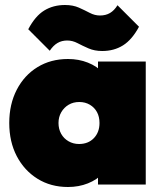

<svg xmlns="http://www.w3.org/2000/svg" viewBox="-20 -738 650 768"><path d="M252 10Q183 10 130 -23Q77 -56 47 -113.5Q17 -171 17 -246Q17 -321 47 -379Q77 -437 130 -469.5Q183 -502 252 -502Q295 -502 331.5 -487.5Q368 -473 392.5 -447Q417 -421 424 -387V-105Q417 -71 392.5 -45Q368 -19 331.5 -4.5Q295 10 252 10ZM296 -162Q333 -162 355.5 -185.5Q378 -209 378 -246Q378 -271 368 -289.5Q358 -308 339.5 -319Q321 -330 297 -330Q273 -330 254.5 -319Q236 -308 225 -289Q214 -270 214 -246Q214 -222 224.5 -203Q235 -184 254 -173Q273 -162 296 -162ZM372 0V-132L399 -252L372 -371V-492H563V0ZM389 -534Q358 -534 334 -544.5Q310 -555 290 -565.5Q270 -576 249 -576Q227 -576 210 -566Q193 -556 179 -535L93 -621Q121 -674 157 -696Q193 -718 240 -718Q272 -718 295.5 -707.5Q319 -697 339 -686.5Q359 -676 380 -676Q403 -676 420 -686Q437 -696 450 -717L536 -631Q508 -579 472 -556.5Q436 -534 389 -534Z"/></svg>

Font: Outfit Thin Black
Style: Regular
Weight: 900
Version: Version 1.100;gftools[0.9.27]